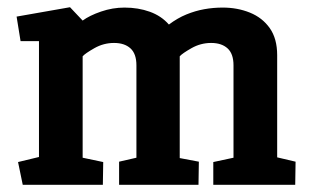

<svg xmlns="http://www.w3.org/2000/svg" viewBox="-20 -512 861 532"><path d="M43 0 30 -63 88 -77V-398H37L26 -466L174 -492L209 -455Q228 -469 260 -480Q292 -491 325 -491Q363 -491 395 -479.5Q427 -468 448 -444Q472 -462 496.5 -472Q521 -482 546 -486.5Q571 -491 597 -491Q638 -491 672.5 -477Q707 -463 727.5 -434Q748 -405 748 -359V-76L799 -64L798 0H571V-63L627 -75V-331Q627 -363 610.5 -378Q594 -393 565 -393Q536 -393 510.5 -378.5Q485 -364 478 -356V-74L531 -64L530 0H310V-64L358 -75V-331Q358 -363 341.5 -378Q325 -393 296 -393Q267 -393 241.5 -378.5Q216 -364 209 -356V-75L266 -63L265 0Z"/></svg>

Font: Kreon
Style: Bold
Weight: 700
Designer: Julia Petretta
Foundry: Julia Petretta and Eli Heuer
Version: Version 2.002